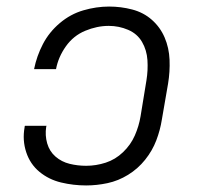

<svg xmlns="http://www.w3.org/2000/svg" viewBox="-20 -558 616 586"><path d="M243 8Q275 8 308 1Q341 -6 371 -24.5Q401 -43 423 -70.5Q445 -98 457 -129.5Q469 -161 474 -193L493 -303Q499 -339 497.5 -375.5Q496 -412 482.5 -443.5Q469 -475 443.5 -497.5Q418 -520 383.5 -529Q349 -538 313 -538Q274 -538 234.5 -526.5Q195 -515 162.5 -487.5Q130 -460 111 -423.5Q92 -387 84 -347H151Q158 -384 181 -416.5Q204 -449 240 -464Q276 -479 312 -479Q343 -479 371 -467Q399 -455 413.5 -430Q428 -405 430 -374.5Q432 -344 427 -313L409 -203Q404 -173 391.5 -144.5Q379 -116 355.5 -93.5Q332 -71 302.5 -61.5Q273 -52 243 -52Q217 -52 192.5 -58Q168 -64 149.5 -80Q131 -96 124 -120.5Q117 -145 121 -171Q122 -173 122 -174H56Q55 -172 55 -169Q48 -130 60 -93.5Q72 -57 100.5 -33.5Q129 -10 166.5 -1Q204 8 243 8Z"/></svg>

Font: Iosevka Sparkle Light Oblique
Style: Regular
Weight: 300
Italic angle: -9°
Designer: Belleve Invis
Foundry: Belleve Invis
Version: Version 4.5.0; ttfautohint (v1.8.3)